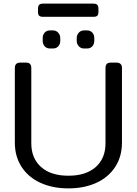

<svg xmlns="http://www.w3.org/2000/svg" viewBox="-20 -1026 756 1061"><path d="M190 -961V-977Q190 -993 196.5 -999.5Q203 -1006 219 -1006H495Q511 -1006 517.5 -999.5Q524 -993 524 -977V-961Q524 -945 517.5 -939Q511 -933 495 -933H219Q203 -933 196.5 -939Q190 -945 190 -961ZM216 -800V-816Q216 -834 227 -846Q238 -858 256 -858H273Q290 -858 301.5 -845.5Q313 -833 313 -816V-800Q313 -782 302 -770Q291 -758 273 -758H256Q238 -758 227 -770Q216 -782 216 -800ZM404 -800V-816Q404 -833 415.5 -845.5Q427 -858 444 -858H461Q479 -858 490 -846Q501 -834 501 -816V-800Q501 -782 490 -770Q479 -758 461 -758H444Q427 -758 415.5 -770.5Q404 -783 404 -800ZM62 -238V-650Q62 -680 92 -680H123Q139 -680 146 -672.5Q153 -665 153 -650V-234Q153 -151 207 -103Q261 -55 358 -55Q455 -55 509 -103Q563 -151 563 -234V-650Q563 -665 570 -672.5Q577 -680 593 -680H623Q654 -680 654 -650V-238Q654 -161 616.5 -103.5Q579 -46 512 -15.5Q445 15 358 15Q271 15 204 -15.5Q137 -46 99.5 -103.5Q62 -161 62 -238Z"/></svg>

Font: Mitr Light
Style: Regular
Weight: 300
Designer: Thanarat Vachiruckul
Foundry: Cadson Demak
Version: Version 1.002